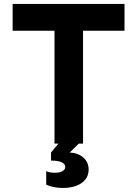

<svg xmlns="http://www.w3.org/2000/svg" viewBox="-20 -727 694 972"><path d="M43.9 -707H610.4V-571.3H400.4V0H378.9L333 44.9Q376 47.4 402.3 71Q428.7 94.7 428.7 131.8Q428.7 160.2 412.8 180.9Q397 201.7 367.4 213.1Q337.9 224.6 297.9 224.6Q251.5 224.6 213.9 208V139.6Q231.4 147.5 257.8 147.5Q282.7 147.5 296.4 139.6Q310.1 131.8 310.5 118.2Q310.1 102.5 291.5 94.2Q272.9 85.9 238.3 85.9V44.9L275.9 0H255.9V-571.3H43.9Z"/></svg>

Font: Wanted Sans
Style: Bold
Weight: 700
Designer: Original Design by Kil Hyung-jin and Kang Hanbin, Wanted Lab, Inc; Hangeul from Source Han Sans by Jang Soo-young and Ka
Foundry: Wanted Lab, Inc.
Version: Version 1.000